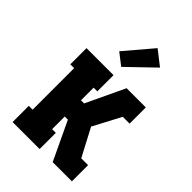

<svg xmlns="http://www.w3.org/2000/svg" viewBox="-227 -862 955 955"><g transform="rotate(45 250.0 -385.0)"><path d="M49 0V-114H76V-406H49V-520H239V-406H213V-317H235L331 -520H466V-406H418L341 -260L418 -114H466V0H331L235 -203H213V-114H239V0ZM237 -576 175 -624 299 -770 376 -710Z"/></g></svg>

Font: Iosevka Curly Slab Heavy
Style: Regular
Weight: 900
Monospace: yes
Designer: Belleve Invis
Foundry: Belleve Invis
Version: Version 22.1.2; ttfautohint (v1.8.4)